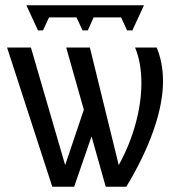

<svg xmlns="http://www.w3.org/2000/svg" viewBox="-20 -708 664 728"><path d="M492.2 -527.8H574.2Q598.1 -469.7 598.1 -399.9Q598.1 -317.9 562.7 -215.6Q527.3 -113.3 459 0H380.9L327.1 -190.9L261.2 0H178.2L6.8 -527.8H97.2L227.1 -82L297.9 -292L231 -527.8H320.8L430.2 -82Q471.7 -157.2 493.9 -238Q516.1 -318.8 516.1 -393.1Q516.1 -469.7 492.2 -527.8ZM80.1 -688H525.9L481.9 -592.8H461.9L439 -642.1H335L313 -592.8H293L270 -642.1H166L143.1 -592.8H124Z"/></svg>

Font: Libra Sans Modern
Style: Regular
Weight: 400
Foundry: Stefan Peev, Context Ltd
Version: Version 1.000